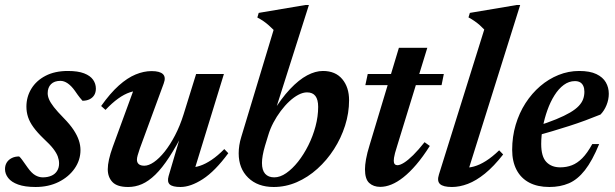

<svg xmlns="http://www.w3.org/2000/svg" viewBox="-25 -735 2456 767"><path d="M51.5 -110Q56.5 -106 63.2 -96.8Q70 -87.5 85.5 -65.5Q101 -43.5 115.8 -35Q130.5 -26.5 146 -26.5Q165 -26.5 179.8 -32.8Q194.5 -39 202.8 -51.8Q211 -64.5 211 -82Q211 -95.5 206 -109.5Q201 -123.5 187.8 -140.8Q174.5 -158 149 -181.5Q124 -205.5 108.8 -226.5Q93.5 -247.5 87 -267.5Q80.5 -287.5 80.5 -309Q80.5 -348 100.2 -380.5Q120 -413 157 -432.2Q194 -451.5 246 -451.5Q286.5 -451.5 311 -442Q335.5 -432.5 346.8 -416.5Q358 -400.5 358 -381Q358 -366 351.5 -355.2Q345 -344.5 333 -338.5Q321 -332.5 304.5 -332.5Q300.5 -337 293.8 -345.2Q287 -353.5 274 -372.5Q260.5 -391.5 245.8 -401.8Q231 -412 216.5 -412Q192 -412 178.8 -398.8Q165.5 -385.5 165.5 -362.5Q165.5 -351 171 -338Q176.5 -325 190.2 -307.2Q204 -289.5 229 -264Q254.5 -238 269 -216Q283.5 -194 290 -174.2Q296.5 -154.5 296.5 -135.5Q296.5 -95.5 273.2 -62Q250 -28.5 209.5 -8.2Q169 12 117 12Q74.5 12 47.5 2.2Q20.5 -7.5 7.8 -24Q-5 -40.5 -5 -59.5Q-5 -74.5 2 -85.8Q9 -97 21.8 -103.5Q34.5 -110 51.5 -110Z M648.5 -31.5 704.5 -221.5 712.5 -216Q680 -151.5 651.2 -107.5Q622.5 -63.5 595.5 -37.2Q568.5 -11 542 0.5Q515.5 12 487 12Q443 12 424.2 -7.8Q405.5 -27.5 405.5 -59Q405.5 -76 410.5 -98.5Q415.5 -121 425.5 -148.5L518.5 -402.5L539.5 -372.5Q517 -374 494 -366.2Q471 -358.5 447 -341.2Q423 -324 396.5 -296L379 -311.5Q415.5 -363 449.8 -393.5Q484 -424 516.8 -437.5Q549.5 -451 580.5 -451Q613.5 -451 626 -438.8Q638.5 -426.5 629 -401.5L533.5 -141.5Q528 -125 525 -114.8Q522 -104.5 522 -97Q522 -85.5 529.5 -79.2Q537 -73 551.5 -73Q569 -73 590 -87.5Q611 -102 632.8 -129.2Q654.5 -156.5 674.2 -194.2Q694 -232 708.5 -278.5L758.5 -439.5H869.5L746.5 -39L733 -66Q752.5 -65.5 774.2 -72.8Q796 -80 820.5 -96.5Q845 -113 871 -139.5L887 -123Q834 -51 785.2 -19.5Q736.5 12 696 12Q664.5 12 653.2 1.8Q642 -8.5 648.5 -31.5Z M1033.5 -152Q1027.5 -131.5 1024.5 -114.5Q1021.5 -97.5 1021.5 -84Q1021.5 -55 1034.2 -40.8Q1047 -26.5 1070.5 -26.5Q1094 -26.5 1118.5 -43.5Q1143 -60.5 1165.8 -89.2Q1188.5 -118 1206.8 -154.5Q1225 -191 1235.5 -230.5Q1246 -270 1246 -308Q1246 -337 1235 -351.5Q1224 -366 1201.5 -366Q1185.5 -366 1167.2 -356.5Q1149 -347 1131 -330.2Q1113 -313.5 1096.5 -291.5Q1080 -269.5 1067 -244.8Q1054 -220 1046.5 -194.5ZM1068 -615.5Q1058.5 -625 1049 -633.5Q1039.5 -642 1028.5 -649.8Q1017.5 -657.5 1003 -665L1008.5 -683.5L1195 -715H1209L1068 -271.5L1060.5 -280Q1098 -341.5 1133.5 -379Q1169 -416.5 1202 -434Q1235 -451.5 1265 -451.5Q1315 -451.5 1342.2 -419Q1369.5 -386.5 1369.5 -334.5Q1369.5 -283.5 1353.5 -233.2Q1337.5 -183 1309.2 -139Q1281 -95 1243 -60.8Q1205 -26.5 1160.5 -7.2Q1116 12 1068.5 12Q1004.5 12 966.5 -25Q928.5 -62 928.5 -122.5Q928.5 -138 931 -154.5Q933.5 -171 939 -188.5Z M1434.5 -395 1444 -439.5H1748L1739 -395ZM1562 -153.5Q1556 -135 1553 -123.5Q1550 -112 1549 -104.8Q1548 -97.5 1548 -92.5Q1548 -83.5 1552 -79.2Q1556 -75 1562.5 -75Q1573 -75 1589 -85Q1605 -95 1625.8 -115.5Q1646.5 -136 1671 -167L1692 -152Q1664.5 -108.5 1638 -77.5Q1611.5 -46.5 1586.5 -26.8Q1561.5 -7 1538.5 2.2Q1515.5 11.5 1494 11.5Q1467 11.5 1450 -4Q1433 -19.5 1433 -59Q1433 -75 1437.2 -99.2Q1441.5 -123.5 1451.5 -155.5L1568.5 -544H1682Z M1909.5 -617Q1900.5 -626.5 1891.5 -634.5Q1882.5 -642.5 1871.5 -650.2Q1860.5 -658 1846.5 -665.5L1852 -683.5L2039 -715H2053L1841 -39.5L1823.5 -65.5Q1845 -63.5 1868 -69.8Q1891 -76 1916.2 -92Q1941.5 -108 1969 -134.5L1985 -118Q1947.5 -70 1912.2 -41.5Q1877 -13 1844 -0.5Q1811 12 1780.5 12Q1745.5 12 1732.8 0.2Q1720 -11.5 1728.5 -38Z M2271.5 -411Q2248 -411 2227.2 -395.8Q2206.5 -380.5 2190 -354.2Q2173.5 -328 2161.8 -295.2Q2150 -262.5 2143.5 -227.5Q2137 -192.5 2137 -160Q2137 -109.5 2157.5 -88Q2178 -66.5 2213 -66.5Q2238 -66.5 2259.5 -74.8Q2281 -83 2301 -103Q2321 -123 2341 -159.5H2368.5Q2341 -92.5 2311.5 -55Q2282 -17.5 2247.5 -2.8Q2213 12 2169.5 12Q2122.5 12 2089.2 -5.5Q2056 -23 2038.5 -56.5Q2021 -90 2021 -136.5Q2021 -189 2035 -236.2Q2049 -283.5 2074.2 -322.8Q2099.5 -362 2133 -390.8Q2166.5 -419.5 2206.2 -435.5Q2246 -451.5 2288.5 -451.5Q2331.5 -451.5 2357.5 -439Q2383.5 -426.5 2395.2 -406Q2407 -385.5 2407 -360.5Q2407 -337.5 2398 -315.2Q2389 -293 2374 -277.5Q2345.5 -266 2314 -254.2Q2282.5 -242.5 2249 -231.8Q2215.5 -221 2181 -210.8Q2146.5 -200.5 2113 -192L2114.5 -229.5Q2162.5 -244.5 2196.5 -258.5Q2230.5 -272.5 2252.5 -285.5Q2274.5 -298.5 2287 -311.8Q2299.5 -325 2304.5 -339Q2309.5 -353 2309.5 -368.5Q2309.5 -382 2305.2 -391.5Q2301 -401 2292.8 -406Q2284.5 -411 2271.5 -411Z"/></svg>

Font: Newsreader 24pt SemiBold
Style: Italic
Weight: 600
Italic angle: -17°
Designer: Hugues Gentile
Foundry: Production Type
Version: Version 1.003